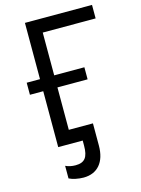

<svg xmlns="http://www.w3.org/2000/svg" viewBox="-132 -774 767 1045"><g transform="rotate(-15 251.5 -252.0)"><path d="M115 0H253V28C253 94 233 120 181 120C161 120 141 116 125 108V179C144 189 177 196 206 196C285 196 331 142 331 49V-76H195V-315H365V-383H195V-624H493V-700H115V-383H40V-315H115Z"/></g></svg>

Font: Fixel Display Regular
Style: Regular
Weight: 400
Designer: AlfaBravo + MacPaw
Foundry: Kyrylo Tkachov, Marchela Mozhyna, Serhii Makarenko, Maria Weinstein, Zakhar Kryvoshyya
Version: Version 1.211